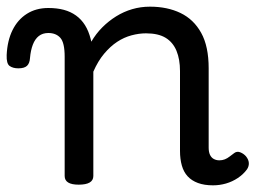

<svg xmlns="http://www.w3.org/2000/svg" viewBox="-75 -539 767 576"><path d="M161 15Q140 15 129.5 8.5Q119 2 119 -11V-369Q119 -411 106 -425.5Q93 -440 70 -440Q53 -440 41.5 -431Q30 -422 23.5 -405Q17 -388 15 -365Q14 -349 6 -341.5Q-2 -334 -20 -334Q-36 -334 -46 -341Q-56 -348 -55 -374Q-53 -417 -37.5 -448.5Q-22 -480 5.5 -497.5Q33 -515 70 -515Q96 -515 116.5 -509.5Q137 -504 153 -492.5Q169 -481 180 -463.5Q191 -446 197 -422L199 -414Q213 -438 232 -457Q251 -476 273.5 -490Q296 -504 321.5 -511.5Q347 -519 375 -519Q427 -519 466.5 -500Q506 -481 528.5 -440.5Q551 -400 551 -334V-96Q551 -83 555 -74.5Q559 -66 566.5 -62Q574 -58 583 -58Q592 -58 599.5 -61Q607 -64 614 -69.5Q621 -75 628 -80Q636 -86 646 -82Q656 -78 663 -70Q671 -60 671.5 -50Q672 -40 666 -31Q655 -16 638.5 -5Q622 6 603 11.5Q584 17 564 17Q538 17 519 10Q500 3 488 -10Q476 -23 470.5 -42.5Q465 -62 465 -86V-326Q465 -361 454.5 -386.5Q444 -412 422 -425.5Q400 -439 363 -439Q342 -439 319.5 -433Q297 -427 276.5 -413.5Q256 -400 237.5 -378Q219 -356 205 -324V-11Q205 2 194 8.5Q183 15 161 15Z"/></svg>

Font: Playwrite CL
Style: Regular
Weight: 400
Designer: Veronika Burian, José Scaglione
Foundry: TypeTogether
Version: Version 1.002